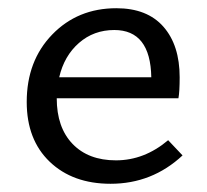

<svg xmlns="http://www.w3.org/2000/svg" viewBox="-20 -442 504 467"><path d="M389 -101 424 -64Q350 5 249 5Q157 5 101 -48.5Q45 -102 45 -194Q45 -294 107 -358Q169 -422 263 -422Q338 -422 377.5 -377Q417 -332 417 -254Q417 -219 414 -203H118Q118 -132 156.5 -92Q195 -52 262 -52Q331 -52 389 -101ZM258 -369Q208 -369 172 -337.5Q136 -306 124 -254H348Q346 -369 258 -369Z"/></svg>

Font: EauTestText Medium
Style: Regular
Weight: 500
Designer: Christian Thalmann (Catharsis Fonts)
Version: Version 0.001;PS 000.001;hotconv 1.0.88;makeotf.lib2.5.64775